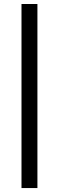

<svg xmlns="http://www.w3.org/2000/svg" viewBox="-20 -745 300 977"><path d="M89.4 211.9V-724.6H170.4V211.9Z"/></svg>

Font: Arial
Style: Regular
Weight: 400
Designer: Steve Matteson
Foundry: Ascender Corporation
Version: Version 2.00.3